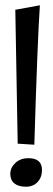

<svg xmlns="http://www.w3.org/2000/svg" viewBox="-20 -705 202 727"><path d="M110 -157 47 -161 38 -668 131 -685Q122 -554 110 -157ZM88 -106Q139 -106 139 -61Q139 -34 122.5 -16Q106 2 78 2Q50 2 34.5 -10.5Q19 -23 19 -46.5Q19 -70 38 -88Q57 -106 88 -106Z"/></svg>

Font: Fresca
Style: Regular
Weight: 400
Designer: Iván Moreno
Foundry: Fontstage
Version: Version 1.001